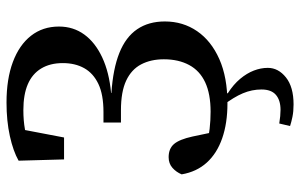

<svg xmlns="http://www.w3.org/2000/svg" viewBox="-190 -532 943 604"><g transform="rotate(-90 282.0 -229.5)"><path d="M256 222Q234 222 217 218.5Q200 215 188 211L196 177Q208 179 219 180Q230 181 239 181Q269 181 286 166.5Q303 152 303 121Q303 91 291 62.5Q279 34 253 0H291V15Q319 33 336.5 54Q354 75 362.5 97Q371 119 371 141Q371 174 341 198Q311 222 256 222ZM259 14Q197 14 149.5 -2.5Q102 -19 73 -51Q44 -83 36 -130Q43 -147 56.5 -159Q70 -171 90 -171Q117 -171 131.5 -154Q146 -137 155 -96L172 -15L129 -54Q153 -45 179.5 -42Q206 -39 233 -39Q289 -39 325.5 -56Q362 -73 380 -106.5Q398 -140 398 -186Q398 -227 382 -257.5Q366 -288 331 -304.5Q296 -321 238 -321H199V-376H232Q287 -376 320.5 -392Q354 -408 370 -436.5Q386 -465 386 -504Q386 -544 369 -572Q352 -600 319.5 -614Q287 -628 238 -628Q205 -628 177.5 -623Q150 -618 128 -607V-640L181 -652L152 -500H83L79 -643Q109 -660 156.5 -670.5Q204 -681 262 -681Q336 -681 389.5 -661Q443 -641 472 -604Q501 -567 501 -516Q501 -471 476 -436.5Q451 -402 404 -380Q357 -358 292 -352V-351Q368 -346 418 -326Q468 -306 492.5 -270Q517 -234 517 -183Q517 -126 486.5 -81.5Q456 -37 398.5 -11.5Q341 14 259 14Z"/></g></svg>

Font: Source Serif 4 Medium
Style: Regular
Weight: 500
Designer: Frank Grießhammer
Foundry: Adobe Systems Incorporated
Version: Version 4.004;hotconv 1.0.116;makeotfexe 2.5.65601